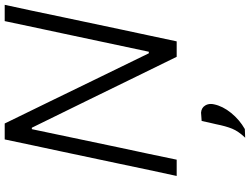

<svg xmlns="http://www.w3.org/2000/svg" viewBox="-140 -612 1037 796"><g transform="rotate(-90 378.0 -214.5)"><path d="M46 0Q59 -59.5 70.8 -115Q82.5 -170.5 96.5 -237L146.5 -473Q161 -540.5 173 -597Q184.5 -653.5 197.5 -713H263.5Q310 -617.5 354 -527.5Q398 -437 440 -350.5L554.5 -115.5H561L637 -473Q651.5 -541 663.5 -597Q675.5 -653 688 -713H755.5Q742.5 -653.5 730.5 -597Q718.5 -540.5 704.5 -473L654.5 -236.5Q640.5 -170.5 628.5 -115Q616.5 -59.5 604 0H540Q500.5 -80.5 457.2 -169Q414 -257.5 362 -364L246 -600.5H240L163.5 -236.5Q149 -170 137.5 -115Q126 -60 113.5 0ZM204.5 284Q231 256.5 241.8 230.2Q252.5 204 260.5 163.5L267.5 133.5Q270.5 118 274 103.5L308.5 101Q328.5 102.5 338 118Q344.5 128.5 344.5 141.5Q344.5 148 343 154.5Q335.5 191 307.2 225.8Q279 260.5 240.5 282.5Z"/></g></svg>

Font: Heraclito Light
Style: Italic
Weight: 300
Italic angle: -12°
Designer: Kostas Bartsokas (font) & Cristiano Sobral (main changes)
Foundry: Kostas Bartsokas (font) & Cristiano Sobral (main changes)
Version: Version 1.00;July 8, 2020;FontCreator 13.0.0.2655 64-bit